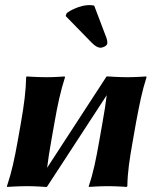

<svg xmlns="http://www.w3.org/2000/svg" viewBox="-20 -733 654 756"><path d="M350.8 -711C346.9 -712 336.1 -713 331.1 -713C295.1 -713 252.1 -690 242.5 -681L238.5 -670L341 -565C355.4 -550 367.5 -545 375.5 -545C384.5 -545 400.7 -552 402.3 -561C403.7 -569 400.7 -580 397.9 -587ZM157.9 3H164.6L400.3 -358.3C396.5 -325.6 390.6 -290.6 383.5 -250L371 -179C357.9 -105 347.9 -54 329.4 0L329.9 3C329.9 3 370.4 0 405.4 0C439.4 0 478.9 3 478.9 3L481.4 0C482.5 -57 489.7 -104 503 -179L515.5 -250C529.7 -325 539.4 -374.5 557 -429L555.6 -432C555.6 -432 515 -429 481 -429C446 -429 406.6 -432 406.6 -432H399.6L165.5 -72.2C169.2 -103.6 174.6 -137.2 182.1 -180L194.3 -249C207.7 -325 218 -372 236 -429L234.6 -432C234.6 -432 197 -429 163 -429C128 -429 84.6 -432 84.6 -432L83 -429C81.7 -376 75.6 -324.5 62.3 -249L50.1 -180C36.9 -104.9 25.3 -53.5 7.4 0L7.9 3C7.9 3 52.4 0 87.4 0C121.7 0 157.9 3 157.9 3Z"/></svg>

Font: Linux Biolinum O 
Style: Bold Italic
Weight: 700
Designer: Philipp H. Poll
Foundry: Philipp H. Poll
Version: Version 1.3.2